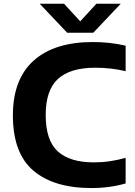

<svg xmlns="http://www.w3.org/2000/svg" viewBox="-20 -968 702 998"><path d="M455.5 9.5Q260 9.5 153.5 -81Q47 -171.5 47 -368.5Q47 -556 154.8 -652.8Q262.5 -749.5 462.5 -749.5Q552.5 -749.5 633 -730.5V-598Q595.5 -607 556.2 -611.5Q517 -616 475 -616Q344.5 -616 281 -557.5Q217.5 -499 217.5 -370.5Q217.5 -238 280.5 -181Q343.5 -124 468 -124Q511 -124 551.5 -130Q592 -136 633 -147.5V-14.5Q594 -3 548.5 3.2Q503 9.5 455.5 9.5ZM329 -798 186.5 -948.5H313L397 -857L481 -948.5H607.5L465 -798Z"/></svg>

Font: Encode Sans Semi Expanded
Style: Bold
Weight: 700
Width: 6
Designer: Multiple Designers
Foundry: Impallari Type
Version: Version 3.000; ttfautohint (v1.8.3) -l 8 -r 50 -G 200 -x 14 